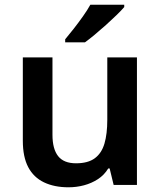

<svg xmlns="http://www.w3.org/2000/svg" viewBox="-20 -786 682 816"><path d="M562 -542V0H463L446 -70H440Q423 -42 396 -24.5Q369 -7 337 1.5Q305 10 271 10Q211 10 167 -11Q123 -32 100 -75.5Q77 -119 77 -188V-542H203V-213Q203 -153 227 -122.5Q251 -92 303 -92Q354 -92 383 -113.5Q412 -135 424 -176Q436 -217 436 -277V-542ZM508 -756Q496 -742 475.5 -722Q455 -702 430.5 -680Q406 -658 382.5 -638.5Q359 -619 341 -606H257V-619Q273 -638 293 -663.5Q313 -689 332.5 -716.5Q352 -744 364 -766H508Z"/></svg>

Font: Noto Sans Armenian SemiBold
Style: Regular
Weight: 600
Designer: Monotype Design Team
Foundry: Monotype Imaging Inc.
Version: Version 2.007